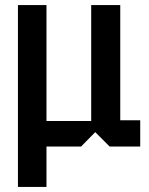

<svg xmlns="http://www.w3.org/2000/svg" viewBox="-20 -580 590 760"><path d="M51 160V-560H164V-101H341V-560H456V-104H535V0H414L357 -57L301 0H164V160Z"/></svg>

Font: Tektur SemiCondensed Medium
Style: Regular
Weight: 500
Width: 4
Designer: Adam Jagosz
Foundry: Adam Jagosz
Version: Version 1.005;gftools[0.9.30]